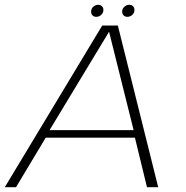

<svg xmlns="http://www.w3.org/2000/svg" viewBox="-35 -784 779 804"><path d="M-15 0H32L156.5 -207.5H530L580.5 0H627.5L458.5 -677H393ZM172.5 -239 421 -650H422L524.5 -239ZM368.5 -713.5Q379.5 -713.5 388.8 -721.8Q398 -730 398 -742.5Q398 -752 391.8 -758Q385.5 -764 376.5 -764Q365 -764 355.8 -755.8Q346.5 -747.5 346.5 -735Q346.5 -725.5 352.5 -719.5Q358.5 -713.5 368.5 -713.5ZM498 -713.5Q510 -713.5 519 -721.8Q528 -730 528 -742.5Q528 -752 522 -758Q516 -764 506 -764Q495 -764 485.8 -755.8Q476.5 -747.5 476.5 -735Q476.5 -725.5 482.8 -719.5Q489 -713.5 498 -713.5Z"/></svg>

Font: Anybody SemiExpanded ExtraLight
Style: Italic
Weight: 250
Width: 6
Italic angle: -10°
Version: Version 1.113;gftools[0.9.25]